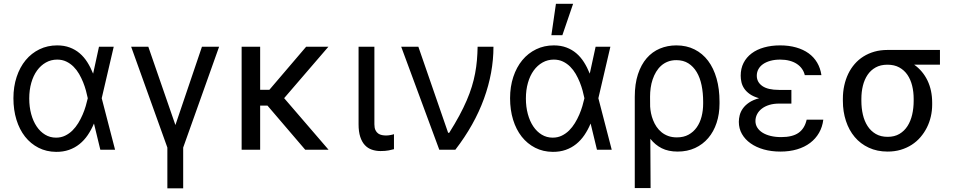

<svg xmlns="http://www.w3.org/2000/svg" viewBox="-20 -793 5057 1017"><path d="M277 11.4Q225.9 11 184.1 -10.3Q142.4 -31.6 112.7 -69.2Q83.1 -106.9 67.1 -158.7Q51.1 -210.6 51.1 -272.7Q51.1 -334.2 68.2 -385.7Q85.2 -437.1 115.9 -474.3Q146.7 -511.4 189.3 -532Q231.9 -552.6 282.7 -552.6Q320 -552.6 349.4 -541.5Q378.9 -530.5 402 -510.8Q425.1 -491.1 442.5 -463.6Q459.9 -436.1 473 -403.4H473.4L504.3 -545.5H582.4L518.8 -272.7L589.5 0H511.4L478 -137.8H477.3Q463.4 -104.8 444.6 -77.2Q425.8 -49.7 401.1 -29.8Q376.4 -9.9 345.5 0.9Q314.6 11.7 277 11.4ZM444.6 -274.1Q441.1 -291.5 435.2 -313.2Q429.3 -334.9 420.3 -357.4Q411.2 -380 398.8 -401.5Q386.4 -422.9 369.5 -439.8Q352.6 -456.7 331.1 -467Q309.7 -477.3 282.7 -477.3Q250.4 -477.3 223.2 -462Q196 -446.7 176.3 -419.6Q156.6 -392.4 145.8 -354.6Q134.9 -316.8 134.9 -271.3Q134.9 -226.9 145.2 -188.9Q155.5 -150.9 174.2 -123.2Q192.8 -95.5 218.9 -79.7Q245 -63.9 277 -63.9Q303.3 -63.9 324.9 -74.4Q346.6 -84.9 363.8 -101.9Q381 -119 394.4 -140.8Q407.7 -162.6 417.6 -185.7Q427.6 -208.8 434.1 -231.2Q440.7 -253.6 444.6 -271.3L445 -272.7Z M765.6 -545.5 909.1 -130.7 1049.7 -545.5H1140.6L950.3 -11.4V204.5H866.5V-11.4L674.7 -545.5Z M1358 -317.5H1407L1601.6 -545.5H1719.5L1485.1 -273.1L1720.2 0H1596.6L1396.7 -233.7H1358V0H1259.9V-545.5H1358Z M1963.1 -545.5V-134.9Q1963.1 -115.8 1968.6 -104Q1974.1 -92.3 1983.1 -85.9Q1992.2 -79.5 2003.4 -77.4Q2014.6 -75.3 2025.6 -75.3Q2030.9 -75.3 2036.9 -76Q2043 -76.7 2048.8 -77.8Q2054.7 -78.8 2059.5 -80.1Q2064.3 -81.3 2066.8 -82.4V-2.8Q2056.1 0.4 2038.7 3.7Q2021.3 7.1 1995.7 7.1Q1970.9 7.1 1949.4 -0.4Q1927.9 -7.8 1912.5 -24.5Q1897 -41.2 1888.1 -68.4Q1879.3 -95.5 1879.3 -134.9V-545.5Z M2105.1 -545.5H2196L2353.7 -89.5H2359.4Q2389.9 -137.8 2412.6 -180Q2435.4 -222.3 2451.9 -260.7Q2468.4 -299 2479.2 -334.3Q2490.1 -369.7 2496.6 -404.3Q2503.2 -438.9 2506.2 -473.7Q2509.2 -508.5 2509.9 -545.5H2593.8Q2593.8 -408.4 2543.5 -270.1Q2493.3 -131.7 2392 0H2306.8Z M2907.7 11.4Q2856.5 11 2814.8 -10.3Q2773.1 -31.6 2743.4 -69.2Q2713.8 -106.9 2697.8 -158.7Q2681.8 -210.6 2681.8 -272.7Q2681.8 -334.2 2698.9 -385.7Q2715.9 -437.1 2746.6 -474.3Q2777.3 -511.4 2820 -532Q2862.6 -552.6 2913.4 -552.6Q2950.6 -552.6 2980.1 -541.5Q3009.6 -530.5 3032.7 -510.8Q3055.8 -491.1 3073.2 -463.6Q3090.6 -436.1 3103.7 -403.4H3104L3134.9 -545.5H3213.1L3149.5 -272.7L3220.2 0H3142L3108.7 -137.8H3108Q3094.1 -104.8 3075.3 -77.2Q3056.5 -49.7 3031.8 -29.8Q3007.1 -9.9 2976.2 0.9Q2945.3 11.7 2907.7 11.4ZM3075.3 -274.1Q3071.7 -291.5 3065.9 -313.2Q3060 -334.9 3051 -357.4Q3041.9 -380 3029.5 -401.5Q3017 -422.9 3000.2 -439.8Q2983.3 -456.7 2961.8 -467Q2940.3 -477.3 2913.4 -477.3Q2881 -477.3 2853.9 -462Q2826.7 -446.7 2807 -419.6Q2787.3 -392.4 2776.5 -354.6Q2765.6 -316.8 2765.6 -271.3Q2765.6 -226.9 2775.9 -188.9Q2786.2 -150.9 2804.9 -123.2Q2823.5 -95.5 2849.6 -79.7Q2875.7 -63.9 2907.7 -63.9Q2933.9 -63.9 2955.6 -74.4Q2977.3 -84.9 2994.5 -101.9Q3011.7 -119 3025 -140.8Q3038.4 -162.6 3048.3 -185.7Q3058.2 -208.8 3064.8 -231.2Q3071.4 -253.6 3075.3 -271.3L3075.6 -272.7ZM2924.7 -772.7H3015.6L2958.8 -606.5H2900.6Z M3342.3 -279.8Q3342.3 -348.7 3359.2 -399.9Q3376.1 -451 3405.5 -484.9Q3435 -518.8 3475.3 -535.7Q3515.6 -552.6 3562.5 -552.6Q3616.5 -552.6 3658.9 -531.2Q3701.3 -509.9 3730.6 -471.1Q3759.9 -432.2 3775.6 -377.1Q3791.2 -322.1 3791.2 -254.3V-244.3Q3791.2 -188.9 3775.7 -142.2Q3760.3 -95.5 3731.5 -61.8Q3702.8 -28.1 3661.8 -9.1Q3620.7 9.9 3569.6 9.9Q3520.2 9.9 3485.1 -7.8Q3449.9 -25.6 3424.7 -57.9L3426.1 203.1H3342.3ZM3423.7 -228.7Q3424.7 -211.6 3428.4 -193Q3432.2 -174.4 3439.5 -156.1Q3446.7 -137.8 3457.7 -121.4Q3468.8 -105.1 3484.2 -92.5Q3499.6 -79.9 3519.7 -72.6Q3539.8 -65.3 3565.3 -65.3Q3601.2 -65.3 3627.3 -79.7Q3653.4 -94.1 3670.6 -118.6Q3687.9 -143.1 3696.2 -175.6Q3704.5 -208.1 3704.5 -244.3V-254.3Q3704.5 -301.1 3696.2 -341.4Q3687.9 -381.7 3670.3 -411.2Q3652.7 -440.7 3626.1 -457.6Q3599.4 -474.4 3562.5 -474.4Q3537.6 -474.4 3517.6 -466.6Q3497.5 -458.8 3482.1 -445Q3466.6 -431.1 3455.4 -412.5Q3444.2 -393.8 3437 -372.3Q3429.7 -350.9 3426.5 -327.6Q3423.3 -304.3 3423.3 -281.2Z M4106.5 -244.3Q4077.8 -244.3 4054.7 -237.2Q4031.6 -230.1 4015.3 -217.5Q3998.9 -204.9 3990.2 -188Q3981.5 -171.2 3981.5 -152Q3981.5 -132.8 3991.3 -117.2Q4001.1 -101.6 4018.8 -90.4Q4036.6 -79.2 4061.8 -73Q4087 -66.8 4117.9 -66.8Q4177.6 -66.8 4209.9 -89.5Q4242.2 -112.2 4252.8 -159.1H4340.9Q4336.3 -120.7 4318.4 -89.5Q4300.4 -58.2 4271.1 -36Q4241.8 -13.8 4202.1 -2Q4162.3 9.9 4113.6 9.9Q4066.1 9.9 4025.7 -1.4Q3985.4 -12.8 3956 -33.6Q3926.5 -54.3 3910 -83.3Q3893.5 -112.2 3893.5 -147.7Q3893.5 -164.4 3898.1 -182.7Q3902.7 -201 3914.6 -218Q3926.5 -235.1 3947.4 -249.5Q3968.4 -263.8 4000.7 -272.7Q3970.5 -281.2 3951.5 -294.7Q3932.5 -308.2 3921.9 -324.2Q3911.2 -340.2 3907.3 -357.8Q3903.4 -375.4 3903.4 -392Q3903.4 -430 3918.5 -459.7Q3933.6 -489.3 3961.1 -510.1Q3988.6 -530.9 4027.2 -541.7Q4065.7 -552.6 4112.2 -552.6Q4158.7 -552.6 4196.9 -541.7Q4235.1 -530.9 4263.1 -510.7Q4291.2 -490.4 4308.4 -461.1Q4325.6 -431.8 4331 -394.9H4242.9Q4238.6 -413.4 4227.8 -428.6Q4217 -443.9 4200.5 -454.7Q4183.9 -465.6 4161.8 -471.4Q4139.6 -477.3 4112.2 -477.3Q4084.2 -477.3 4061.3 -471.1Q4038.4 -464.8 4022.2 -453.7Q4006 -442.5 3997.3 -426.7Q3988.6 -410.9 3988.6 -392Q3988.6 -358 4017.9 -337.4Q4047.2 -316.8 4106.5 -316.8H4171.9V-244.3Z M4444.6 -269.9Q4444.6 -306.5 4451.9 -339.8Q4459.2 -373.2 4473 -402Q4486.9 -430.8 4507.1 -454Q4527.3 -477.3 4553.6 -493.8Q4579.9 -510.3 4611.7 -519.4Q4643.5 -528.4 4680.4 -528.4H4958.8V-450.3H4822.4Q4867.9 -418 4892.8 -366.5Q4917.6 -315 4917.6 -248.6V-238.6Q4917.6 -206.7 4910.5 -175.8Q4903.4 -144.9 4889.6 -117.4Q4875.7 -89.8 4855.6 -66.4Q4835.6 -43 4809.3 -26.1Q4783 -9.2 4751.1 0.4Q4719.1 9.9 4681.8 9.9Q4626.1 9.9 4581.9 -10.7Q4537.6 -31.2 4507.3 -67.3Q4476.9 -103.3 4460.8 -152.5Q4444.6 -201.7 4444.6 -258.5ZM4542.6 -258.5Q4542.6 -220.2 4550.6 -185.7Q4558.6 -151.3 4575.5 -125.2Q4592.3 -99.1 4618.8 -83.6Q4645.2 -68.2 4681.8 -68.2Q4718 -68.2 4744.1 -83.6Q4770.2 -99.1 4786.9 -125.2Q4803.6 -151.3 4811.6 -185.7Q4819.6 -220.2 4819.6 -258.5V-269.9Q4819.6 -306.1 4811.6 -338.8Q4803.6 -371.4 4786.8 -396.3Q4769.9 -421.2 4743.6 -435.7Q4717.3 -450.3 4680.4 -450.3Q4644.2 -450.3 4618.1 -435.7Q4592 -421.2 4575.3 -396.3Q4558.6 -371.4 4550.6 -338.8Q4542.6 -306.1 4542.6 -269.9Z"/></svg>

Font: Interop
Style: Regular
Weight: 400
Designer: Rasmus Andersson, Google, Jang Haemin
Foundry: jhaemin
Version: Version 1.008